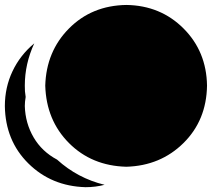

<svg xmlns="http://www.w3.org/2000/svg" viewBox="-20 -703 872 790"><path d="M500 -682.6Q357.4 -680.5 263.6 -585.6Q170.3 -491.3 166.2 -350.8Q170.3 -208.2 263.8 -114.4Q357.4 -20.5 500 -16.9Q640.5 -21 735.1 -114.6Q829.7 -208.2 831.8 -350.8Q829.7 -491.3 735.1 -585.9Q640.5 -680.5 500 -682.6ZM121 -524.6Q62.6 -475.9 31.3 -409.5Q0 -343.1 0 -266.7Q2.1 -124.1 96.7 -30.5Q191.3 63.1 331.8 67.2Q372.8 67.2 410.3 57.4Q299 30.3 214.9 -46.2Q152.3 -79.5 118.2 -137.9Q84.1 -196.4 82.1 -266.7Q82.1 -284.1 85.6 -304.1Q81.5 -327.7 82.1 -350.8Q82.1 -440.5 121 -524.6Z"/></svg>

Font: FiraCode Nerd Font
Style: Regular
Weight: 400
Designer: Carrois Corporate, Edenspiekermann AG, Nikita Prokopov
Foundry: Carrois Corporate, Edenspiekermann AG, Nikita Prokopov
Version: Version 6.002;Nerd Fonts 2.2.2